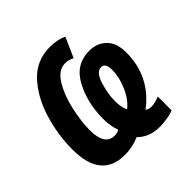

<svg xmlns="http://www.w3.org/2000/svg" viewBox="-159 -679 836 836"><g transform="rotate(-45 258.5 -261.5)"><path d="M447 16V-69Q419 -57 396 -57Q379 -57 369 -66Q486 -155 486 -302Q486 -361 455 -391Q424 -421 377 -421Q293 -421 251.5 -344Q210 -267 210 -168Q210 -125 223 -88Q209 -81 194 -81Q134 -81 134 -175Q134 -226 148.5 -292.5Q163 -359 192.5 -408Q222 -457 265 -457Q285 -457 306 -446L347 -538Q313 -554 268 -554Q184 -554 129.5 -495Q75 -436 48 -347Q21 -258 21 -168Q21 10 167 10Q213 10 257 -9Q296 31 360 31Q380 31 406 27Q432 23 447 16ZM301 -187Q301 -230 317 -282Q333 -334 363 -334Q389 -334 389 -292Q389 -247 367.5 -198Q346 -149 313 -124Q301 -149 301 -187Z"/></g></svg>

Font: Noto Sans Display Condensed
Style: Bold Italic
Weight: 700
Width: 3
Designer: Monotype Design team
Foundry: Monotype Imaging Inc.
Version: 1.000